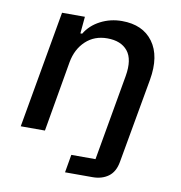

<svg xmlns="http://www.w3.org/2000/svg" viewBox="-80 -612 801 852"><g transform="rotate(10 321.0 -185.5)"><path d="M269 167 283 86H392L460 -301Q473 -377 443 -414Q413 -451 351 -451Q293 -451 254 -414.5Q215 -378 204 -318L149 0H40L133 -528H236L229 -452H237Q261 -492 305.5 -515Q350 -538 402 -538Q496 -538 542 -475Q588 -412 569 -303L501 79Q493 125 464 146Q435 167 393 167Z"/></g></svg>

Font: Hubot Sans Medium
Style: Italic
Weight: 500
Italic angle: -10°
Designer: Deni Anggara
Foundry: GitHub
Version: Version 1.001; ttfautohint (v1.8.4.7-5d5b);gftools[0.9.31]